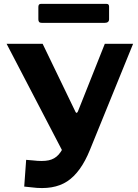

<svg xmlns="http://www.w3.org/2000/svg" viewBox="-20 -968 711 991"><path d="M105 -5 115 -143 150 -140Q200 -134 231 -140.5Q262 -147 282.5 -170Q303 -193 319 -234L521 -742H667L444 -194Q397 -78 327 -32Q257 14 143 -1ZM313 -168 14 -742H200L369 -392Q375 -378 383 -394L424 -383ZM543 -934V-869Q543 -850 520 -850H196Q186 -850 182 -854.5Q178 -859 178 -868V-932Q178 -948 191 -948H530Q543 -948 543 -934Z"/></svg>

Font: Libre Franklin
Style: Bold
Weight: 700
Designer: Pablo Impallari, Rodrigo Fuenzalida, Nhung Nguyen
Foundry: Impallari Type
Version: Version 3.000